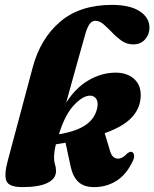

<svg xmlns="http://www.w3.org/2000/svg" viewBox="-20 -755 631 785"><path d="M522 -94.5Q496 -40.5 455.5 -15.2Q415 10 364.5 10Q323.5 10 300.8 -11Q278 -32 269 -73.5L248 -171.5Q229 -168 208.5 -165Q204 -147 202.5 -133.5Q201 -120 201 -108.5Q201 -94 205 -82.5Q209 -71 209 -55.5Q209 -24.5 174.2 -7.2Q139.5 10 72 10Q15.5 10 6 -15.8Q-3.5 -41.5 11.5 -97L114 -480.5Q145.5 -597.5 226 -666.2Q306.5 -735 438 -735Q511.5 -735 551.2 -709Q591 -683 591 -642Q591 -614 573 -593.8Q555 -573.5 524.5 -573.5Q499 -573.5 478 -588Q457 -602.5 439 -621.5Q421 -640.5 404 -655.2Q387 -670 369.5 -670Q356 -670 345.8 -656Q335.5 -642 326 -606Q301 -516.5 282.5 -451Q264 -385.5 250.5 -335Q289.5 -396.5 342.8 -427.2Q396 -458 453 -458Q501 -458 529.8 -431Q558.5 -404 555 -356Q551.5 -308.5 516.5 -272.5Q481.5 -236.5 408 -210.5L430 -137.5Q439 -106.5 462.5 -106.5Q481.5 -106.5 501.5 -129Q511.5 -135 516 -134.5Q524 -134 527.5 -123.5Q531 -113 522 -94.5ZM349 -364Q318.5 -364 281.8 -324.5Q245 -285 221 -206Q295.5 -218.5 333 -246Q370.5 -273.5 378 -316.5Q382 -339 373.2 -351.2Q364.5 -363.5 349 -364Z"/></svg>

Font: Fraunces 144pt Soft Black
Style: Italic
Weight: 900
Italic angle: -16°
Version: Version 1.000;[b76b70a41]